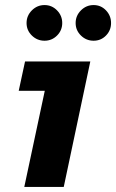

<svg xmlns="http://www.w3.org/2000/svg" viewBox="-20 -739 459 759"><path d="M76 0 157 -380H54L79 -496H337L232 0ZM156 -578Q127 -578 106 -598.5Q85 -619 85 -648Q85 -677 106 -698Q127 -719 156 -719Q185 -719 205.5 -698Q226 -677 226 -648Q226 -619 205.5 -598.5Q185 -578 156 -578ZM350 -578Q321 -578 300 -598.5Q279 -619 279 -648Q279 -677 300 -698Q321 -719 350 -719Q379 -719 399 -698Q419 -677 419 -648Q419 -619 399 -598.5Q379 -578 350 -578Z"/></svg>

Font: Atkinson Hyperlegible
Style: Bold Italic
Weight: 700
Italic angle: -12°
Designer: Elliott Scott, Megan Eiswerth, Linus Boman, Theodore Petrosky
Foundry: Braille Institute
Version: Version 1.006; ttfautohint (v1.8.3)